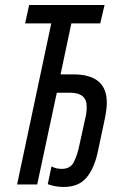

<svg xmlns="http://www.w3.org/2000/svg" viewBox="-20 -734 488 764"><path d="M370 -134 397 -261Q405 -299 405 -326Q405 -438 272 -438H221L264 -641H379L396 -714H96L80 -641H184L48 0H128L206 -365H259Q325 -365 325 -310Q325 -285 320 -266L296 -157Q288 -117 274 -89.5Q260 -62 226 -62Q202 -62 185 -72L170 -1Q201 10 233 10Q293 10 324.5 -27.5Q356 -65 370 -134Z"/></svg>

Font: Noto Sans Display Condensed
Style: Italic
Weight: 400
Width: 3
Designer: Monotype Design team
Foundry: Monotype Imaging Inc.
Version: 1.000